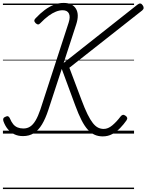

<svg xmlns="http://www.w3.org/2000/svg" viewBox="-20 -913 1002 1312"><path d="M682 19Q652 19 627 8Q602 -3 580 -27Q558 -51 537 -92Q516 -133 494 -193L402 -442L310 -161Q291 -103 267 -63Q243 -23 211.5 -3Q180 17 137 17Q104 17 78 4.5Q52 -8 33 -31Q14 -54 3 -86Q0 -96 3 -103.5Q6 -111 17 -115Q28 -121 35.5 -118Q43 -115 47 -105Q58 -79 70.5 -64Q83 -49 100.5 -42Q118 -35 140 -35Q166 -35 186 -48Q206 -61 223 -89.5Q240 -118 256 -165L449 -758Q462 -798 451 -820.5Q440 -843 408 -843Q386 -843 362 -833.5Q338 -824 312 -805Q286 -786 256 -755Q248 -746 240.5 -746Q233 -746 223 -755Q214 -765 214.5 -772.5Q215 -780 223 -788Q255 -822 286 -845Q317 -868 349 -880.5Q381 -893 415 -893Q474 -893 498.5 -854Q523 -815 501 -747L415 -483L919 -881Q930 -890 939 -889Q948 -888 955 -877Q962 -867 961.5 -858.5Q961 -850 952 -842L454 -450L537 -230Q559 -171 578 -132.5Q597 -94 614.5 -72Q632 -50 650 -41Q668 -32 689 -32Q718 -32 747 -56Q776 -80 804 -117Q811 -126 819 -128Q827 -130 838 -122Q847 -116 849 -108Q851 -100 844 -90Q826 -64 801.5 -38.5Q777 -13 747.5 3Q718 19 682 19ZM0 369H896V379H0ZM0 -20H896V0H0ZM0 -505H896V-500H0ZM0 -889H896V-879H0Z"/></svg>

Font: Playwrite HR Guides
Style: Regular
Weight: 400
Designer: Veronika Burian, José Scaglione
Foundry: TypeTogether
Version: Version 1.003